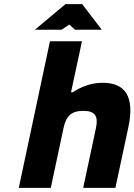

<svg xmlns="http://www.w3.org/2000/svg" viewBox="-20 -910 651 930"><path d="M222 -710 71 0H226L288 -291C300 -348 326 -373 384 -373C440 -373 457 -348 445 -291L383 0H539L602 -295C633 -442 587 -509 477 -509C419 -509 373 -489 332 -463H324L377 -710ZM149 -766H278L316 -791L343 -766H473L378 -890H297Z"/></svg>

Font: LT Wave Mono Black
Style: Italic
Weight: 900
Designer: Daniel Lyons
Version: Version 2.5 (Glyphs App)